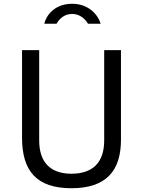

<svg xmlns="http://www.w3.org/2000/svg" viewBox="-20 -989 754 1019"><path d="M514 -863C498 -917 445 -969 363 -969C283 -969 230 -922 215 -863H280C292 -883 316 -915 363 -915C405 -915 433 -887 447 -863ZM622 -247V-723H533V-244C533 -124 470 -67 359 -67C249 -67 188 -126 188 -244V-723H97V-258C97 -83 173 10 359 10C543 10 622 -82 622 -247Z"/></svg>

Font: United Sans
Style: Regular
Weight: 400
Designer: Pablo Impallari, Rodrigo Fuenzalida (Modified by Dan O. Williams)
Version: Version 1.000;PS 001.000;hotconv 1.0.88;makeotf.lib2.5.64775